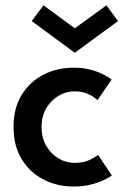

<svg xmlns="http://www.w3.org/2000/svg" viewBox="-20 -670 452 702"><path d="M252 -74.5Q287.5 -74.5 309.8 -86.2Q332 -98 338.5 -103.5L389 -28.5Q383 -23.5 364 -13.8Q345 -4 315.8 4Q286.5 12 249.5 12Q188.5 12 138.8 -13.8Q89 -39.5 59.2 -88.2Q29.5 -137 29.5 -205.5Q29.5 -274.5 59.2 -323Q89 -371.5 138.8 -397Q188.5 -422.5 249.5 -422.5Q286 -422.5 314.8 -414.2Q343.5 -406 362.5 -395.5Q381.5 -385 388 -379L336.5 -304Q333 -307.5 322.2 -315.2Q311.5 -323 294 -329.5Q276.5 -336 252 -336Q222 -336 194.5 -320Q167 -304 149.5 -274.8Q132 -245.5 132 -205.5Q132 -165.5 149.5 -136Q167 -106.5 194.5 -90.5Q222 -74.5 252 -74.5ZM253.5 -477 96 -593 139 -650.5 253.5 -566.5 369 -650.5 411.5 -593Z"/></svg>

Font: League Spartan Medium
Style: Regular
Weight: 500
Foundry: The League of Moveable Type
Version: Version 2.002